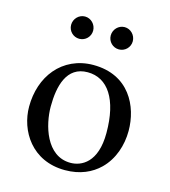

<svg xmlns="http://www.w3.org/2000/svg" viewBox="-98 -702 700 791"><g transform="rotate(15 252.0 -306.5)"><path d="M121 -575C121 -549 142 -528 168 -528C194 -528 215 -549 215 -575C215 -601 194 -623 168 -623C142 -623 121 -601 121 -575ZM290 -575C290 -549 311 -528 337 -528C363 -528 384 -549 384 -575C384 -601 363 -623 337 -623C311 -623 290 -601 290 -575ZM41 -205C41 -103 109 10 251 10C315.4 10 363.8 -12.7 397.9 -46C442.7 -89.8 463 -152.7 463 -214C463 -318 406 -439 253 -439C187.2 -439 132.9 -412 96.3 -369C60 -326.4 41 -268.2 41 -205ZM238 -404C324 -404 377 -326 377 -182C377 -56 312 -25 265 -25C161 -25 127 -151 127 -228C127 -315 148 -404 238 -404Z"/></g></svg>

Font: Libertinus Math
Style: Regular
Weight: 400
Designer: Philipp H. Poll
Foundry: Khaled Hosny
Version: Version 6.2